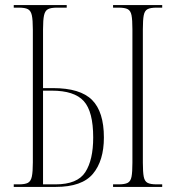

<svg xmlns="http://www.w3.org/2000/svg" viewBox="-20 -734 690 754"><path d="M34 0V-10H54Q78 -10 89.5 -16Q101 -22 105 -40.5Q109 -59 109 -96V-618Q109 -656 105 -674Q101 -692 89.5 -698Q78 -704 54 -704H34V-714H242V-704H204Q180 -704 168.5 -698Q157 -692 153 -674Q149 -656 149 -619V-388H188Q295 -388 341.5 -341.5Q388 -295 388 -194Q388 -103 345 -51.5Q302 0 199 0ZM424 0V-10H446Q470 -10 481.5 -16Q493 -22 496.5 -40Q500 -58 500 -95V-619Q500 -656 496.5 -674Q493 -692 481.5 -698Q470 -704 446 -704H424V-714H617V-704H595Q571 -704 559.5 -698Q548 -692 544.5 -674Q541 -656 541 -619V-95Q541 -58 544.5 -40Q548 -22 559.5 -16Q571 -10 595 -10H617V0ZM198 -10Q284 -10 315 -58Q346 -106 346 -194Q346 -296 309 -337Q272 -378 183 -378H149V-10Z"/></svg>

Font: Noto Serif Display ExtraCondensed ExtraLight
Style: Regular
Weight: 200
Width: 2
Designer: Monotype Design Team
Foundry: Monotype Imaging Inc.
Version: Version 2.009